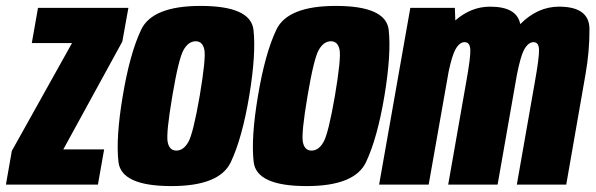

<svg xmlns="http://www.w3.org/2000/svg" viewBox="-56 -624 2013 649"><path d="M-36 0 -16 -114 187.5 -478.5H51.5L72.5 -597.5H378L357.5 -483.5L158 -119H296L275 0Z M523.5 5Q354 5 344.5 -76.2Q335 -157.5 359 -300Q383 -443.5 421.2 -523.8Q459.5 -604 622 -604Q791.5 -604 800.8 -523.2Q810 -442.5 786.5 -300Q762.5 -157 724.2 -76Q686 5 523.5 5ZM540 -115Q564 -115 580.5 -143.8Q597 -172.5 619 -299.5Q640.5 -427 634.8 -455.8Q629 -484.5 605.5 -484.5Q581.5 -484.5 564.8 -455.8Q548 -427 526.5 -299.5Q505 -172.5 510.8 -143.8Q516.5 -115 540 -115Z M980.5 5Q811 5 801.5 -76.2Q792 -157.5 816 -300Q840 -443.5 878.2 -523.8Q916.5 -604 1079 -604Q1248.5 -604 1257.8 -523.2Q1267 -442.5 1243.5 -300Q1219.5 -157 1181.2 -76Q1143 5 980.5 5ZM997 -115Q1021 -115 1037.5 -143.8Q1054 -172.5 1076 -299.5Q1097.5 -427 1091.8 -455.8Q1086 -484.5 1062.5 -484.5Q1038.5 -484.5 1021.8 -455.8Q1005 -427 983.5 -299.5Q962 -172.5 967.8 -143.8Q973.5 -115 997 -115Z M1225.5 0 1331 -597.5H1481.5L1483 -555Q1536.5 -601.5 1600.5 -601.5Q1691.5 -601.5 1702.5 -542.5Q1761.5 -601.5 1833.5 -601.5Q1936 -601.5 1936.5 -526.2Q1937 -451 1923 -372L1858 0H1691L1751.5 -344.5Q1767 -430.5 1766 -456Q1765 -481.5 1747.5 -481.5Q1729 -481.5 1714.5 -454Q1703 -431 1691 -370L1626 0H1459L1519.5 -344.5Q1535 -430.5 1533.8 -456Q1532.5 -481.5 1514.5 -481.5Q1496 -481.5 1482 -454Q1471.5 -433.5 1460.5 -382L1393 0Z"/></svg>

Font: Anybody Condensed ExtraBold
Style: Italic
Weight: 800
Width: 3
Italic angle: -10°
Designer: Tyler Finck
Foundry: Etcetera Type Company
Version: Version 1.010; ttfautohint (v1.8.3) -l 8 -r 50 -G 200 -x 14 